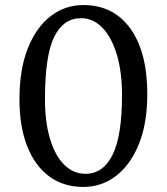

<svg xmlns="http://www.w3.org/2000/svg" viewBox="-20 -730 660 760"><path d="M310 10Q231 10 174.5 -32Q118 -74 87.5 -151.5Q57 -229 57 -337Q57 -456 90.5 -539.5Q124 -623 181 -666.5Q238 -710 310 -710Q429 -710 496 -617Q563 -524 563 -357Q563 -241 529.5 -159Q496 -77 439 -33.5Q382 10 310 10ZM319 -42Q388 -42 425.5 -117Q463 -192 463 -354Q463 -445 442.5 -513.5Q422 -582 385.5 -620Q349 -658 301 -658Q231 -658 194.5 -584Q158 -510 158 -337Q158 -247 178 -180.5Q198 -114 234 -78Q270 -42 319 -42Z"/></svg>

Font: Hedvig Letters Serif
Style: Regular
Weight: 400
Designer: Alexander Örn & Tor Weibull
Foundry: Kanon Foundry
Version: Version 1.000